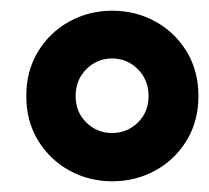

<svg xmlns="http://www.w3.org/2000/svg" viewBox="-20 -767 390 358"><path d="M350 -588Q350 -635 328 -671Q306 -707 269.5 -727Q233 -747 189 -747Q146 -747 109.5 -727Q73 -707 51 -671Q29 -635 29 -588Q29 -541 51 -505Q73 -469 109.5 -449Q146 -429 189 -429Q233 -429 269.5 -449Q306 -469 328 -505Q350 -541 350 -588ZM257 -588Q257 -558 237 -538.5Q217 -519 189 -519Q161 -519 141 -538.5Q121 -558 121 -588Q121 -618 141 -638Q161 -658 189 -658Q217 -658 237 -638Q257 -618 257 -588Z"/></svg>

Font: Repo Bold
Style: Bold
Weight: 700
Designer: Stefan Peev
Foundry: Context Ltd
Version: Version 1.502